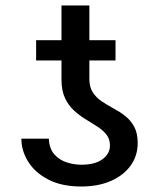

<svg xmlns="http://www.w3.org/2000/svg" viewBox="-20 -676 583 706"><path d="M384.3 -141.1Q384.3 -165 371.3 -181.2Q358.4 -197.3 338.1 -210.4Q317.9 -223.6 295.2 -237.3Q272.5 -251 252.2 -269.5Q231.9 -288.1 219 -315.4Q206.1 -342.8 206.1 -383.3V-655.8H308.6V-385.7Q308.6 -355.5 321.5 -335.9Q334.5 -316.4 354.5 -303Q374.5 -289.6 397.5 -277.3Q420.4 -265.1 440.4 -249.5Q460.4 -233.9 473.4 -210.2Q486.3 -186.5 486.3 -149.9Q486.3 -103 460.2 -66.9Q434.1 -30.8 387.5 -10.5Q340.8 9.8 278.8 9.8Q207 9.8 158 -15.6Q108.9 -41 83.7 -81.3Q58.6 -121.6 58.6 -166H159.7Q161.1 -129.9 179.4 -108.9Q197.8 -87.9 224.9 -79.1Q252 -70.3 278.8 -70.3Q329.6 -70.3 356.9 -90.6Q384.3 -110.8 384.3 -141.1ZM404.8 -528.3V-453.6H112.8V-528.3Z"/></svg>

Font: Inter Variable
Style: Regular
Weight: 400
Designer: Rasmus Andersson
Foundry: rsms
Version: Version 4.001;git-9221beed3